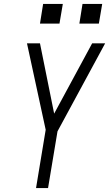

<svg xmlns="http://www.w3.org/2000/svg" viewBox="-20 -955 554 975"><path d="M163 0 212 -296 117 -735H183L255 -378L448 -735H514L272 -288L224 0ZM482 -835H383L399 -935H499ZM183 -835 199 -935H299L282 -835Z"/></svg>

Font: Iosevka SS04 Light Oblique
Style: Regular
Weight: 300
Italic angle: -9°
Monospace: yes
Designer: Belleve Invis
Foundry: Belleve Invis
Version: Version 19.0.0; ttfautohint (v1.8.4)